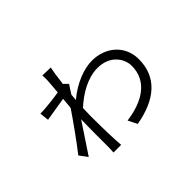

<svg xmlns="http://www.w3.org/2000/svg" viewBox="-122 -925 1244 1244"><g transform="rotate(-45 500.0 -303.5)"><path d="M348 -585C347 -566 344 -533 341 -495C294 -487 238 -481 210 -479C195 -478 182 -477 164 -477L171 -414C218 -422 296 -435 336 -441C334 -415 331 -388 329 -365C286 -300 189 -165 146 -112L187 -57C226 -114 283 -203 325 -265C322 -173 323 -69 323 -9C323 3 322 25 321 36H391C390 21 389 3 388 -11C384 -88 383 -165 383 -239C383 -261 384 -284 385 -308C457 -374 546 -425 635 -425C752 -425 802 -340 802 -278C802 -138 688 -67 532 -46L563 16C752 -17 865 -110 865 -276C865 -401 767 -484 643 -484C570 -484 475 -449 389 -377C391 -393 392 -408 393 -422C407 -444 422 -468 432 -482L405 -509L403 -508C410 -570 418 -620 423 -641L348 -643C349 -633 350 -602 348 -585Z"/></g></svg>

Font: Source Han Sans JP Normal
Style: Regular
Weight: 350
Designer: Ryoko NISHIZUKA 西塚涼子 (kana, bopomofo & ideographs); Paul D. Hunt (Latin, Greek & Cyrillic); Sandoll Communications 산돌커뮤니
Foundry: Adobe
Version: Version 2.002;hotconv 1.0.116;makeotfexe 2.5.65601